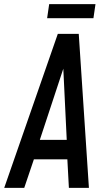

<svg xmlns="http://www.w3.org/2000/svg" viewBox="-36 -915 514 935"><path d="M-15.5 0 245.5 -750H347.5L397 0H299.5L292 -139H129L82 0ZM158 -234H289L270.5 -617.5H284.5ZM203.5 -895H429L419 -826.5H193.5Z"/></svg>

Font: Mohave Light Medium
Style: Italic
Weight: 500
Italic angle: -8°
Version: Version 2.003